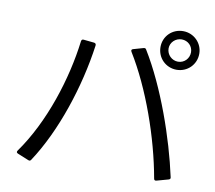

<svg xmlns="http://www.w3.org/2000/svg" viewBox="-89 -947 1178 1053"><g transform="rotate(10 500.0 -420.0)"><path d="M848 -628C908 -628 956 -675 956 -736C956 -795 908 -843 848 -843C787 -843 740 -796 740 -736C740 -675 788 -628 848 -628ZM848 -673C814 -673 785 -701 785 -736C785 -770 814 -797 848 -797C883 -797 910 -770 910 -736C910 -701 883 -673 848 -673ZM910 -28C918 -30 921 -35 919 -42C874 -250 780 -521 665 -708C662 -714 657 -716 650 -714L594 -698C586 -696 583 -690 588 -682C701 -499 792 -239 831 -19C832 -11 837 -8 845 -10ZM133 1C140 4 145 3 149 -3C270 -186 356 -449 388 -682C389 -690 385 -695 377 -696L318 -702C311 -703 306 -699 305 -691C279 -479 198 -223 67 -40C62 -33 64 -27 72 -24Z"/></g></svg>

Font: LINE Seed JP App_OTF Regular
Style: Regular
Weight: 400
Designer: LY Corporation & Fontrix & Fontworks
Version: Version 1.002